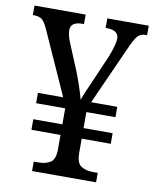

<svg xmlns="http://www.w3.org/2000/svg" viewBox="-81 -777 678 839"><g transform="rotate(10 258.0 -357.0)"><path d="M119 0V-42H141Q171 -42 192 -54.5Q213 -67 214 -110V-177H85V-224H214V-295H85V-341H197L72 -619Q59 -649 46.5 -660.5Q34 -672 8 -672H4V-714H231V-672H225Q172 -672 172 -635Q172 -623 176 -607.5Q180 -592 188 -574L232 -468Q245 -436 257 -400Q269 -364 274 -343Q278 -356 289 -382Q300 -408 309 -428L362 -550Q372 -575 378.5 -598Q385 -621 385 -634Q385 -672 330 -672H327V-714H511V-672H504Q481 -672 468 -656.5Q455 -641 435 -595L321 -341H437V-295H308V-224H437V-177H308V-115Q308 -69 329 -55.5Q350 -42 381 -42H403V0Z"/></g></svg>

Font: Noto Serif Sinhala SemiCondensed
Style: Regular
Weight: 400
Width: 4
Designer: Jelle Bosma - Monotype Design Team
Foundry: Monotype Imaging Inc.
Version: Version 2.007; ttfautohint (v1.8.4.7-5d5b)